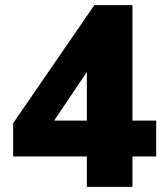

<svg xmlns="http://www.w3.org/2000/svg" viewBox="-20 -725 640 745"><path d="M317 0V-118H31V-247L346 -705H494V-257H586V-118H494V0ZM317 -257V-487H345L161 -214V-257Z"/></svg>

Font: Nunito Sans 12pt ExtraLight Black
Style: Regular
Weight: 900
Version: Version 3.101;gftools[0.9.27]